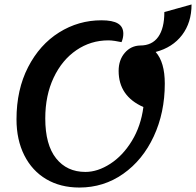

<svg xmlns="http://www.w3.org/2000/svg" viewBox="-20 -816 879 861"><path d="M678 -583Q719 -537 719 -441Q719 -311 669.5 -204.5Q620 -98 532.5 -36.5Q445 25 336 25Q251 25 187.5 -12.5Q124 -50 89 -119.5Q54 -189 54 -281Q54 -414 106 -515Q158 -616 245 -670.5Q332 -725 435 -725Q485 -725 509 -710.5Q533 -696 533 -665Q533 -646 525 -627Q512 -630 495 -632.5Q478 -635 466 -635Q387 -635 322.5 -591Q258 -547 220.5 -467.5Q183 -388 183 -285Q183 -167 231.5 -106Q280 -45 363 -45Q418 -45 474.5 -81.5Q531 -118 571.5 -184.5Q612 -251 623 -336Q512 -385 512 -498Q512 -547 539.5 -579Q567 -611 609 -612Q662 -612 689.5 -650.5Q717 -689 717 -762L839 -796Q839 -715 796.5 -659Q754 -603 678 -583Z"/></svg>

Font: Lemonada
Style: Regular
Weight: 400
Designer: Mohamed Gaber (Arabic) Eduardo Tunni (Latin)
Foundry: Kief Type Foundry
Version: Version 3.006